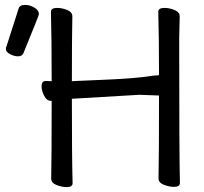

<svg xmlns="http://www.w3.org/2000/svg" viewBox="-20 -743 830 780"><path d="M53.2 -514.2Q37.1 -514.2 20.5 -523.2Q3.9 -532.2 3.9 -543Q3.9 -550.8 5.9 -553.2L55.2 -707Q59.1 -723.1 82 -723.1Q101.1 -723.1 119.6 -712.2Q138.2 -701.2 138.2 -685.1Q138.2 -681.2 75.2 -526.9Q69.8 -514.2 53.2 -514.2ZM251 17.1Q231 17.1 209.5 8.5Q188 0 188 -17.1Q189.9 -106 189.9 -332L191.9 -333H188Q169.9 -333 159.4 -354Q148.9 -375 148.9 -392.1Q148.9 -414.1 166 -414.1L189.9 -413.1Q189.9 -588.9 187 -694.8Q187 -710.9 211.9 -710.9Q231.9 -710.9 252.9 -702.4Q273.9 -693.8 273.9 -676.8Q272 -587.9 272 -413.1L290 -414.1Q310.1 -415 423.1 -419.9Q536.1 -424.8 605 -436Q626 -436 626 -439Q626 -586.9 623 -694.8Q623 -710.9 647.9 -710.9Q668 -710.9 689 -702.4Q710 -693.8 710 -676.8L708 -587.9Q708 -106 710.9 0Q710.9 16.1 687 16.1Q667 16.1 645.5 7.6Q624 -1 624 -18.1Q626 -106.9 626 -355L545.9 -357.9L272 -341.8Q272 -105 274.9 1Q274.9 17.1 251 17.1Z"/></svg>

Font: LXGW WenKai Screen
Style: Regular
Weight: 400
Designer: LXGW / Fontworks Inc.
Foundry: LXGW / Fontworks Inc.
Version: Version 1.510;January 18,2025